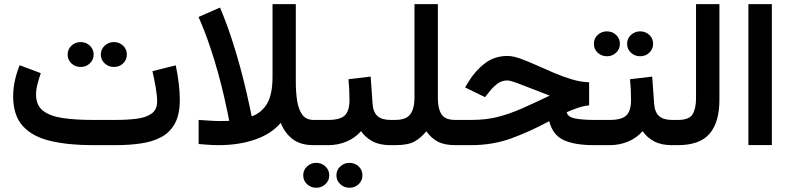

<svg xmlns="http://www.w3.org/2000/svg" viewBox="-20 -700 3812 926"><path d="M538.6 0H425.3Q309.1 0 223.1 -20.3Q137.2 -40.5 90.3 -91.8Q43.5 -143.1 43.5 -235.4Q43.5 -275.4 52.2 -313.5Q61 -351.6 74.7 -385.3L176.8 -347.2Q168.9 -324.7 161.4 -296.6Q153.8 -268.6 153.8 -242.7Q154.3 -190.9 188.7 -165Q223.1 -139.2 284.2 -130.4Q345.2 -121.6 425.3 -121.6H539.6Q593.3 -121.6 638.4 -127.2Q683.6 -132.8 710.7 -151.9Q737.8 -170.9 737.8 -210Q737.8 -240.2 730.7 -280Q723.6 -319.8 715.3 -356.9L827.6 -384.8Q836.9 -341.8 842 -298.6Q847.2 -255.4 847.2 -218.8Q847.2 -147.9 823.5 -104.5Q799.8 -61 757.3 -38.6Q714.8 -16.1 658.9 -8.1Q603 0 538.6 0ZM466.3 -437Q466.3 -462.4 484.9 -479.7Q503.4 -497.1 529.3 -497.1Q555.7 -497.1 573.7 -479.7Q591.8 -462.4 591.8 -437Q591.8 -411.6 573.7 -394.3Q555.7 -377 529.3 -377Q503.4 -377 484.9 -394.3Q466.3 -411.6 466.3 -437ZM306.2 -437Q306.2 -462.4 324.5 -479.7Q342.8 -497.1 369.1 -497.1Q395 -497.1 413.3 -479.7Q431.6 -462.4 431.6 -437Q431.6 -411.6 413.3 -394.3Q395 -377 369.1 -377Q342.8 -377 324.5 -394.3Q306.2 -411.6 306.2 -437Z M1193.8 -138.7Q1241.7 -155.8 1268.1 -200.2Q1294.4 -244.6 1294.4 -330.1V-680.2H1406.7V-304.2Q1406.7 -253.9 1413.3 -212.4Q1419.9 -170.9 1438.5 -146.2Q1457 -121.6 1492.7 -121.6H1510.3V0H1491.2Q1429.2 0 1391.1 -29.3Q1353 -58.6 1334 -107.4Q1288.6 -54.2 1210.7 -27.1Q1132.8 0 1034.2 0Q1010.3 0 986.3 -1.7Q962.4 -3.4 938 -5.4V-121.6Q968.3 -119.6 995.1 -117.9Q1022 -116.2 1043.9 -116.2Q1056.6 -116.2 1067.1 -116.5Q1077.6 -116.7 1085.4 -117.2Q1085.4 -117.2 1079.6 -147.2Q1073.7 -177.2 1062 -228.8Q1050.3 -280.3 1032.7 -345Q1015.1 -409.7 991.2 -480.2Q967.3 -550.8 937.5 -618.2L1041 -663.6Q1070.8 -593.3 1095.2 -519.5Q1119.6 -445.8 1137.9 -377.7Q1156.2 -309.6 1168.7 -255.6Q1181.2 -201.7 1187.5 -170.2Q1193.8 -138.7 1193.8 -138.7Z M1489.7 -121.6H1563.5Q1620.1 -121.6 1642.8 -143.3Q1665.5 -165 1665.5 -217.3Q1665.5 -244.1 1664.3 -269Q1663.1 -293.9 1660.6 -317.9L1767.6 -330.6L1776.9 -200.7Q1779.3 -160.2 1800 -140.9Q1820.8 -121.6 1862.8 -121.6H1873V0H1861.8Q1811 0 1776.9 -18.3Q1742.7 -36.6 1721.2 -67.4Q1692.9 -34.7 1651.4 -17.3Q1609.9 0 1563.5 0H1489.7ZM1602.5 145.5Q1602.5 120.1 1621.1 102.8Q1639.6 85.4 1665.5 85.4Q1691.9 85.4 1710 102.8Q1728 120.1 1728 145.5Q1728 170.9 1710 188.2Q1691.9 205.6 1665.5 205.6Q1639.6 205.6 1621.1 188.2Q1602.5 170.9 1602.5 145.5ZM1442.4 145.5Q1442.4 120.1 1460.7 102.8Q1479 85.4 1505.4 85.4Q1531.2 85.4 1549.6 102.8Q1567.9 120.1 1567.9 145.5Q1567.9 170.9 1549.6 188.2Q1531.2 205.6 1505.4 205.6Q1479 205.6 1460.7 188.2Q1442.4 170.9 1442.4 145.5Z M1979 -226.1V-680.2H2091.8V-225.6Q2091.8 -176.8 2109.1 -149.2Q2126.5 -121.6 2175.3 -121.6H2190.9V0H2176.3Q2123 0 2091.1 -17.1Q2059.1 -34.2 2036.1 -66.9Q2010.7 -35.2 1979.2 -17.6Q1947.8 0 1887.7 0H1853.5V-121.6H1885.3Q1939 -121.6 1958.7 -148.7Q1978.5 -175.8 1979 -226.1Z M2821.3 -303.2V-191.9Q2795.9 -189.5 2767.3 -179.9Q2738.8 -170.4 2712.9 -158.7Q2718.8 -134.8 2755.6 -128.2Q2792.5 -121.6 2845.7 -121.6H2872.6V0H2843.8Q2750.5 0 2698 -24.7Q2645.5 -49.3 2628.9 -115.7Q2536.1 -65.4 2446 -32.7Q2356 0 2252.9 0H2171.4V-121.6H2254.4Q2322.8 -121.6 2379.2 -135.7Q2435.5 -149.9 2495.1 -176Q2554.7 -202.1 2631.3 -238.8Q2583 -256.8 2541 -273.7Q2499 -290.5 2469.2 -301.3Q2439.5 -312 2427.2 -312Q2399.4 -312 2377.7 -295.2Q2356 -278.3 2340.3 -257.8L2319.3 -231.4L2223.1 -278.3L2239.3 -305.2Q2272.9 -359.9 2319.3 -395Q2365.7 -430.2 2427.7 -430.2Q2453.6 -430.2 2489 -417.5Q2524.4 -404.8 2565.9 -386.2Q2607.4 -367.7 2651.1 -348.9Q2694.8 -330.1 2738.3 -317.1Q2781.7 -304.2 2821.3 -303.2Z M3004.4 -488.8Q3004.4 -514.2 3022.9 -531.5Q3041.5 -548.8 3067.4 -548.8Q3093.8 -548.8 3111.8 -531.5Q3129.9 -514.2 3129.9 -488.8Q3129.9 -463.4 3111.8 -446Q3093.8 -428.7 3067.4 -428.7Q3041.5 -428.7 3022.9 -446Q3004.4 -463.4 3004.4 -488.8ZM2844.2 -488.8Q2844.2 -514.2 2862.5 -531.5Q2880.9 -548.8 2907.2 -548.8Q2933.1 -548.8 2951.4 -531.5Q2969.7 -514.2 2969.7 -488.8Q2969.7 -463.4 2951.4 -446Q2933.1 -428.7 2907.2 -428.7Q2880.9 -428.7 2862.5 -446Q2844.2 -463.4 2844.2 -488.8ZM2853 -121.6H2921.4Q2978 -121.6 3000.7 -143.3Q3023.4 -165 3023.4 -217.3Q3023.4 -244.1 3022.2 -269Q3021 -293.9 3018.6 -317.9L3125.5 -330.6L3134.8 -200.7Q3137.2 -160.2 3158 -140.9Q3178.7 -121.6 3220.7 -121.6H3231V0H3219.7Q3168.9 0 3134.8 -18.3Q3100.6 -36.6 3079.1 -67.4Q3050.8 -34.7 3009.3 -17.3Q2967.8 0 2921.4 0H2853Z M3211.4 -121.6H3250Q3303.7 -121.6 3320.3 -148.9Q3336.9 -176.3 3336.9 -225.6V-680.2H3449.7V-218.3Q3449.7 -110.4 3402.3 -55.2Q3355 0 3249.5 0H3211.4Z M3702.6 -680.2V-0.5H3589.4V-680.2Z"/></svg>

Font: Vazirmatn RD FD SemiBold
Style: Regular
Weight: 600
Designer: Saber Rastikerdar
Foundry: Saber Rastikerdar
Version: Version 33.003